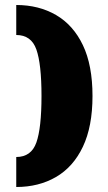

<svg xmlns="http://www.w3.org/2000/svg" viewBox="-20 -603 430 768"><path d="M45 145V25Q105 25 125.5 -33Q146 -91 146 -219Q146 -347 125.5 -405Q105 -463 45 -463V-583Q135 -583 204 -543Q273 -503 311.5 -422.5Q350 -342 350 -219Q350 -97 311.5 -16Q273 65 204 105Q135 145 45 145Z"/></svg>

Font: Rokkitt SemiBold Black
Style: Regular
Weight: 900
Version: Version 3.103